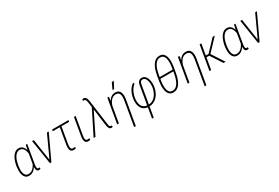

<svg xmlns="http://www.w3.org/2000/svg" viewBox="92 -2061 5244 3614"><g transform="rotate(-30 2714.5 -254.0)"><path d="M48.8 -251.5 50.3 -261.7Q56.6 -302.2 70.8 -350.1Q85 -397.9 109.1 -441.2Q133.3 -484.4 169.9 -511.7Q206.5 -539.1 258.3 -538.6Q290 -537.6 313.2 -523.9Q336.4 -510.3 352.5 -487.3Q368.7 -464.4 377.9 -436.8Q387.2 -409.2 390.6 -380.4Q394 -351.6 391.6 -325.7L370.6 -190.4Q362.8 -155.8 345.7 -120.6Q328.6 -85.4 303.5 -55.4Q278.3 -25.4 245.4 -7.1Q212.4 11.2 172.9 10.7Q122.1 10.3 94 -16.6Q65.9 -43.5 54.4 -84.7Q43 -126 43.2 -170.4Q43.5 -214.8 48.8 -251.5ZM87.9 -261.7 86.4 -252Q82 -222.7 80.3 -184.1Q78.6 -145.5 85.7 -109.1Q92.8 -72.8 114.5 -48.6Q136.2 -24.4 178.2 -24.4Q212.9 -23.9 241.5 -39.8Q270 -55.7 292.2 -81.5Q314.5 -107.4 329.6 -138.4Q344.7 -169.4 353 -199.2L371.1 -309.6Q373.5 -336.4 368.9 -369.1Q364.3 -401.9 351.3 -432.4Q338.4 -462.9 316.2 -482.7Q293.9 -502.4 261.2 -503.4Q217.3 -503.9 187 -479.7Q156.7 -455.6 136.5 -417.5Q116.2 -379.4 105 -337.4Q93.8 -295.4 87.9 -261.7ZM405.3 -528.3H436.5L368.2 -127.9Q366.2 -118.7 364.3 -102.3Q362.3 -85.9 363.3 -68.4Q364.3 -50.8 370.8 -38.8Q377.4 -26.9 393.1 -26.4Q399.4 -26.9 405 -28.1Q410.6 -29.3 416.5 -29.8L418.5 2.4Q410.2 5.9 402.6 7.8Q395 9.8 385.7 10.3Q359.4 10.3 346.4 -4.6Q333.5 -19.5 329.8 -42.2Q326.2 -64.9 327.9 -88.1Q329.6 -111.3 332 -128.4L380.9 -418.9Z M640.6 -40.5 864.7 -528.3H903.8L656.7 0H626.5ZM579.6 -528.3 653.3 -38.1 653.8 0H625L542 -528.3Z M1333.5 -528.3 1327.6 -493.7H971.7L977.5 -528.3ZM1129.4 -528.3H1166L1099.6 -134.3Q1096.2 -114.7 1095.9 -89.4Q1095.7 -64 1105.7 -44.9Q1115.7 -25.9 1143.6 -25.9Q1154.3 -25.9 1164.8 -27.8Q1175.3 -29.8 1185.5 -31.2L1189.5 0Q1176.8 4.9 1164.3 7.6Q1151.9 10.3 1138.7 9.8Q1097.7 9.3 1080.1 -13.9Q1062.5 -37.1 1060.3 -70.6Q1058.1 -104 1063 -135.7Z M1451.7 -528.3H1488.8L1420.9 -131.8Q1418 -112.8 1417.5 -89.8Q1417 -66.9 1426 -49.6Q1435.1 -32.2 1461.9 -32.2Q1472.7 -32.2 1483.2 -33.4Q1493.7 -34.7 1503.4 -36.1L1502 -2Q1490.7 2 1479.2 2.7Q1467.8 3.4 1455.6 3.4Q1417 2.9 1400.9 -19Q1384.8 -41 1382.6 -72Q1380.4 -103 1384.3 -132.8Z M1848.1 -471.7 1615.2 0H1574.2L1844.2 -537.6L1871.1 -523.9ZM1777.8 -740.7Q1801.8 -741.2 1816.7 -729.7Q1831.5 -718.3 1840.1 -700.2Q1848.6 -682.1 1852.8 -661.4Q1856.9 -640.6 1859.4 -622.6L1928.2 -116.2Q1930.7 -101.6 1933.3 -82.3Q1936 -63 1944.1 -47.9Q1952.1 -32.7 1970.7 -32.7Q1976.1 -32.2 1981 -33.4Q1985.8 -34.7 1990.7 -35.2L1988.8 -1Q1982.4 0.5 1976.8 2.2Q1971.2 3.9 1965.3 3.9Q1937.5 5.4 1922.6 -12.9Q1907.7 -31.2 1901.4 -56.2Q1895 -81.1 1891.6 -101.1L1842.3 -481.4L1823.2 -613.3Q1820.3 -629.9 1816.7 -651.4Q1813 -672.9 1803 -688.7Q1793 -704.6 1770.5 -705.6Q1765.6 -705.6 1760.5 -704.8Q1755.4 -704.1 1751.5 -703.1L1752.4 -735.8Q1758.3 -737.8 1764.6 -739.3Q1771 -740.7 1777.8 -740.7Z M2194.8 -414.1 2123 0H2086.4L2177.7 -528.3H2212.9ZM2163.6 -272 2140.6 -272.9Q2148.9 -314.9 2163.6 -361.3Q2178.2 -407.7 2202.6 -448.2Q2227.1 -488.8 2264.4 -513.9Q2301.8 -539.1 2354 -538.6Q2397.9 -537.6 2423.3 -518.8Q2448.7 -500 2459.5 -469.2Q2470.2 -438.5 2470.9 -402.6Q2471.7 -366.7 2466.3 -332.5L2374.5 203.6H2337.4L2429.2 -333Q2433.1 -359.9 2434.1 -389.9Q2435.1 -419.9 2428 -445.6Q2420.9 -471.2 2401.6 -487.1Q2382.3 -502.9 2346.2 -503.9Q2301.3 -503.4 2269.5 -481.4Q2237.8 -459.5 2216.8 -424.3Q2195.8 -389.2 2183.3 -348.9Q2170.9 -308.6 2163.6 -272ZM2333.5 -603 2397.5 -741.7H2440.9L2368.2 -603Z M2709.5 234.4 2822.3 -432.6Q2826.7 -455.6 2837.9 -477.8Q2849.1 -500 2867.9 -514.4Q2886.7 -528.8 2914.1 -528.8Q2963.4 -528.8 2992.2 -502Q3021 -475.1 3034.2 -433.6Q3047.4 -392.1 3049.1 -347.4Q3050.8 -302.7 3045.9 -268.1Q3037.6 -214.4 3016.6 -164.3Q2995.6 -114.3 2961.2 -74.7Q2926.8 -35.2 2879.6 -12Q2832.5 11.2 2772.5 10.7Q2710.9 9.8 2671.6 -13.7Q2632.3 -37.1 2611.3 -76.4Q2590.3 -115.7 2585.7 -165.3Q2581.1 -214.8 2589.4 -266.6Q2597.2 -318.4 2615 -367.2Q2632.8 -416 2663.1 -457.5Q2693.4 -499 2737.3 -529.3L2752 -498.5Q2715.8 -472.2 2690.4 -434.3Q2665 -396.5 2648.7 -353.3Q2632.3 -310.1 2625.5 -266.1Q2617.7 -222.2 2620.8 -179.7Q2624 -137.2 2640.1 -102.1Q2656.2 -66.9 2689.2 -46.1Q2722.2 -25.4 2774.9 -24.9Q2842.3 -23.4 2891.1 -58.8Q2939.9 -94.2 2969.7 -150.4Q2999.5 -206.5 3009.3 -266.6Q3013.7 -293 3013.4 -331.1Q3013.2 -369.1 3004.4 -407Q2995.6 -444.8 2974.4 -470Q2953.1 -495.1 2913.6 -493.7Q2890.1 -492.2 2877.2 -473.4Q2864.3 -454.6 2860.4 -433.1L2745.6 234.4Z M3421.9 -721.7Q3467.3 -720.7 3495.1 -699.2Q3522.9 -677.7 3537.1 -643.3Q3551.3 -608.9 3555.7 -568.4Q3560.1 -527.8 3557.6 -488.3Q3555.2 -448.7 3550.3 -417.5L3529.8 -294.9Q3523.9 -259.8 3513.2 -218.3Q3502.4 -176.8 3485.8 -136.5Q3469.2 -96.2 3444.1 -62.7Q3418.9 -29.3 3384.5 -9.3Q3350.1 10.7 3304.2 10.3Q3258.8 9.3 3231 -12.5Q3203.1 -34.2 3188.7 -68.4Q3174.3 -102.5 3170.2 -143.3Q3166 -184.1 3168 -223.9Q3169.9 -263.7 3174.8 -294.4L3194.8 -417.5Q3200.7 -452.1 3211.7 -493.7Q3222.7 -535.2 3239.7 -575.4Q3256.8 -615.7 3281.7 -649.2Q3306.6 -682.6 3341.3 -702.4Q3376 -722.2 3421.9 -721.7ZM3419.9 -686.5Q3372.6 -687.5 3339.4 -660.2Q3306.2 -632.8 3284.9 -590.6Q3263.7 -548.3 3251.5 -502.4Q3239.3 -456.5 3232.9 -420.4L3224.1 -370.6H3506.3L3514.6 -420.9Q3518.6 -444.8 3521.5 -478.8Q3524.4 -512.7 3522 -548.6Q3519.5 -584.5 3509.5 -615.5Q3499.5 -646.5 3477.8 -666Q3456.1 -685.5 3419.9 -686.5ZM3306.2 -24.9Q3343.3 -24.4 3372.1 -42.7Q3400.9 -61 3421.4 -90.8Q3441.9 -120.6 3456.3 -156.5Q3470.7 -192.4 3479.5 -228Q3488.3 -263.7 3493.2 -292.5L3500.5 -335.4H3218.8L3211.4 -292.5Q3207.5 -268.6 3204.8 -234.4Q3202.1 -200.2 3204.3 -164.1Q3206.5 -127.9 3216.8 -96.4Q3227.1 -64.9 3248.5 -45.4Q3270 -25.9 3306.2 -24.9Z M3728.5 -414.1 3656.7 0H3620.1L3711.4 -528.3H3746.6ZM3697.3 -272 3674.3 -272.9Q3682.6 -314.9 3697.3 -361.3Q3711.9 -407.7 3736.3 -448.2Q3760.7 -488.8 3798.1 -513.9Q3835.4 -539.1 3887.7 -538.6Q3931.6 -537.6 3957 -518.8Q3982.4 -500 3993.2 -469.2Q4003.9 -438.5 4004.6 -402.6Q4005.4 -366.7 4000 -332.5L3908.2 203.6H3871.1L3962.9 -333Q3966.8 -359.9 3967.8 -389.9Q3968.8 -419.9 3961.7 -445.6Q3954.6 -471.2 3935.3 -487.1Q3916 -502.9 3879.9 -503.9Q3835 -503.4 3803.2 -481.4Q3771.5 -459.5 3750.5 -424.3Q3729.5 -389.2 3717 -348.9Q3704.6 -308.6 3697.3 -272Z M4220.7 -528.3 4129.4 0H4092.3L4183.6 -528.3ZM4513.2 -527.8 4252.9 -252.9H4159.2L4162.1 -287.6L4238.8 -288.1L4465.8 -528.3ZM4398.4 0 4229.5 -257.8 4256.3 -288.6 4443.4 0Z M4574.2 -251.5 4575.7 -261.7Q4582 -302.2 4596.2 -350.1Q4610.4 -397.9 4634.5 -441.2Q4658.7 -484.4 4695.3 -511.7Q4731.9 -539.1 4783.7 -538.6Q4815.4 -537.6 4838.6 -523.9Q4861.8 -510.3 4877.9 -487.3Q4894 -464.4 4903.3 -436.8Q4912.6 -409.2 4916 -380.4Q4919.4 -351.6 4917 -325.7L4896 -190.4Q4888.2 -155.8 4871.1 -120.6Q4854 -85.4 4828.9 -55.4Q4803.7 -25.4 4770.8 -7.1Q4737.8 11.2 4698.2 10.7Q4647.5 10.3 4619.4 -16.6Q4591.3 -43.5 4579.8 -84.7Q4568.4 -126 4568.6 -170.4Q4568.8 -214.8 4574.2 -251.5ZM4613.3 -261.7 4611.8 -252Q4607.4 -222.7 4605.7 -184.1Q4604 -145.5 4611.1 -109.1Q4618.2 -72.8 4639.9 -48.6Q4661.6 -24.4 4703.6 -24.4Q4738.3 -23.9 4766.8 -39.8Q4795.4 -55.7 4817.6 -81.5Q4839.8 -107.4 4855 -138.4Q4870.1 -169.4 4878.4 -199.2L4896.5 -309.6Q4898.9 -336.4 4894.3 -369.1Q4889.6 -401.9 4876.7 -432.4Q4863.8 -462.9 4841.6 -482.7Q4819.3 -502.4 4786.6 -503.4Q4742.7 -503.9 4712.4 -479.7Q4682.1 -455.6 4661.9 -417.5Q4641.6 -379.4 4630.4 -337.4Q4619.1 -295.4 4613.3 -261.7ZM4930.7 -528.3H4961.9L4893.6 -127.9Q4891.6 -118.7 4889.6 -102.3Q4887.7 -85.9 4888.7 -68.4Q4889.6 -50.8 4896.2 -38.8Q4902.8 -26.9 4918.5 -26.4Q4924.8 -26.9 4930.4 -28.1Q4936 -29.3 4941.9 -29.8L4943.8 2.4Q4935.5 5.9 4928 7.8Q4920.4 9.8 4911.1 10.3Q4884.8 10.3 4871.8 -4.6Q4858.9 -19.5 4855.2 -42.2Q4851.6 -64.9 4853.3 -88.1Q4855 -111.3 4857.4 -128.4L4906.2 -418.9Z M5166 -40.5 5390.1 -528.3H5429.2L5182.1 0H5151.9ZM5105 -528.3 5178.7 -38.1 5179.2 0H5150.4L5067.4 -528.3Z"/></g></svg>

Font: Roboto Condensed ExtraLight
Style: Italic
Weight: 250
Italic angle: -12°
Designer: Christian Robertson
Foundry: Google
Version: Version 3.008; 2023